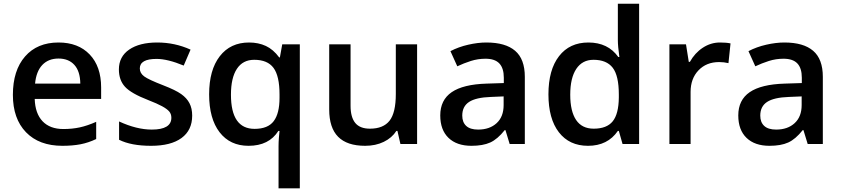

<svg xmlns="http://www.w3.org/2000/svg" viewBox="-20 -780 4555 1040"><path d="M317.9 9.8Q191.9 9.8 120.8 -63.7Q49.8 -137.2 49.8 -266.1Q49.8 -398.4 115.7 -474.1Q181.6 -549.8 296.9 -549.8Q403.8 -549.8 465.8 -484.9Q527.8 -419.9 527.8 -306.2V-244.1H168Q170.4 -165.5 210.4 -123.3Q250.5 -81.1 323.2 -81.1Q371.1 -81.1 412.4 -90.1Q453.6 -99.1 501 -120.1V-26.9Q459 -6.8 416 1.5Q373 9.8 317.9 9.8ZM296.9 -462.9Q242.2 -462.9 209.2 -428.2Q176.3 -393.6 169.9 -327.1H415Q414.1 -394 382.8 -428.5Q351.6 -462.9 296.9 -462.9Z M1021 -153.8Q1021 -74.7 963.4 -32.5Q905.8 9.8 798.3 9.8Q690.4 9.8 625 -22.9V-122.1Q720.2 -78.1 802.2 -78.1Q908.2 -78.1 908.2 -142.1Q908.2 -162.6 896.5 -176.3Q884.8 -189.9 857.9 -204.6Q831.1 -219.2 783.2 -237.8Q689.9 -273.9 657 -310.1Q624 -346.2 624 -403.8Q624 -473.1 679.9 -511.5Q735.8 -549.8 832 -549.8Q927.2 -549.8 1012.2 -511.2L975.1 -424.8Q887.7 -460.9 828.1 -460.9Q737.3 -460.9 737.3 -409.2Q737.3 -383.8 761 -366.2Q784.7 -348.6 864.3 -317.9Q931.2 -292 961.4 -270.5Q991.7 -249 1006.3 -220.9Q1021 -192.9 1021 -153.8Z M1358.9 -82Q1431.2 -82 1462.6 -123.8Q1494.1 -165.5 1494.1 -250V-268.1Q1494.1 -368.2 1461.7 -412.1Q1429.2 -456.1 1356.9 -456.1Q1295.4 -456.1 1263.2 -407.2Q1231 -358.4 1231 -267.1Q1231 -82 1358.9 -82ZM1326.2 9.8Q1226.1 9.8 1169.4 -63.7Q1112.8 -137.2 1112.8 -269Q1112.8 -400.9 1170.4 -475.3Q1228 -549.8 1329.1 -549.8Q1379.9 -549.8 1420.2 -531Q1460.4 -512.2 1492.2 -469.2H1496.1L1508.8 -540H1604V240.2H1488.8V11.2Q1488.8 -10.3 1490.7 -34.2Q1492.7 -58.1 1494.1 -70.8H1487.8Q1437 9.8 1326.2 9.8Z M2148.9 0 2132.8 -70.8H2127Q2103 -33.2 2058.8 -11.7Q2014.6 9.8 1958 9.8Q1859.9 9.8 1811.5 -39.1Q1763.2 -87.9 1763.2 -187V-540H1878.9V-207Q1878.9 -145 1904.3 -114Q1929.7 -83 1983.9 -83Q2056.2 -83 2090.1 -126.2Q2124 -169.4 2124 -271V-540H2239.3V0Z M2740.7 0 2717.8 -75.2H2713.9Q2674.8 -25.9 2635.3 -8.1Q2595.7 9.8 2533.7 9.8Q2454.1 9.8 2409.4 -33.2Q2364.7 -76.2 2364.7 -154.8Q2364.7 -238.3 2426.8 -280.8Q2488.8 -323.2 2615.7 -327.1L2709 -330.1V-358.9Q2709 -410.6 2684.8 -436.3Q2660.6 -461.9 2609.9 -461.9Q2568.4 -461.9 2530.3 -449.7Q2492.2 -437.5 2457 -420.9L2419.9 -502.9Q2463.9 -525.9 2516.1 -537.8Q2568.4 -549.8 2614.7 -549.8Q2717.8 -549.8 2770.3 -504.9Q2822.8 -460 2822.8 -363.8V0ZM2569.8 -78.1Q2632.3 -78.1 2670.2 -113Q2708 -147.9 2708 -210.9V-257.8L2638.7 -254.9Q2557.6 -252 2520.8 -227.8Q2483.9 -203.6 2483.9 -153.8Q2483.9 -117.7 2505.4 -97.9Q2526.9 -78.1 2569.8 -78.1Z M3165 9.8Q3064 9.8 3007.3 -63.5Q2950.7 -136.7 2950.7 -269Q2950.7 -401.9 3008.1 -475.8Q3065.4 -549.8 3167 -549.8Q3273.4 -549.8 3329.1 -471.2H3335Q3326.7 -529.3 3326.7 -563V-759.8H3441.9V0H3352.1L3332 -70.8H3326.7Q3271.5 9.8 3165 9.8ZM3195.8 -83Q3266.6 -83 3298.8 -122.8Q3331.1 -162.6 3332 -252V-268.1Q3332 -370.1 3298.8 -413.1Q3265.6 -456.1 3194.8 -456.1Q3134.3 -456.1 3101.6 -407Q3068.8 -357.9 3068.8 -267.1Q3068.8 -177.2 3100.6 -130.1Q3132.3 -83 3195.8 -83Z M3879.9 -549.8Q3914.6 -549.8 3937 -544.9L3925.8 -438Q3901.4 -443.8 3875 -443.8Q3806.2 -443.8 3763.4 -398.9Q3720.7 -354 3720.7 -282.2V0H3606V-540H3695.8L3710.9 -444.8H3716.8Q3743.7 -493.2 3786.9 -521.5Q3830.1 -549.8 3879.9 -549.8Z M4355 0 4332 -75.2H4328.1Q4289.1 -25.9 4249.5 -8.1Q4210 9.8 4147.9 9.8Q4068.4 9.8 4023.7 -33.2Q3979 -76.2 3979 -154.8Q3979 -238.3 4041 -280.8Q4103 -323.2 4230 -327.1L4323.2 -330.1V-358.9Q4323.2 -410.6 4299.1 -436.3Q4274.9 -461.9 4224.1 -461.9Q4182.6 -461.9 4144.5 -449.7Q4106.4 -437.5 4071.3 -420.9L4034.2 -502.9Q4078.1 -525.9 4130.4 -537.8Q4182.6 -549.8 4229 -549.8Q4332 -549.8 4384.5 -504.9Q4437 -460 4437 -363.8V0ZM4184.1 -78.1Q4246.6 -78.1 4284.4 -113Q4322.3 -147.9 4322.3 -210.9V-257.8L4252.9 -254.9Q4171.9 -252 4135 -227.8Q4098.1 -203.6 4098.1 -153.8Q4098.1 -117.7 4119.6 -97.9Q4141.1 -78.1 4184.1 -78.1Z"/></svg>

Font: Sahel SemiBold FD
Style: SemiBold-FD
Weight: 600
Foundry: Saber Rastikerdar (saber.rastikerdar@gmail.com)
Version: Version 3.3.0